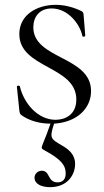

<svg xmlns="http://www.w3.org/2000/svg" viewBox="-20 -500 432 795"><path d="M357 -123C357 -268 118 -254 118 -387C118 -431 144 -465 194 -465C263 -465 312 -398 321 -351C322 -346 333 -347 333 -353L326 -440C325 -449 323 -452 311 -457C276 -473 241 -480 211 -480C132 -480 60 -438 60 -359C60 -216 296 -228 296 -88C296 -25 250 -4 210 -4C139 -4 80 -68 62 -143C60 -147 49 -146 50 -140L60 -43C61 -33 63 -27 69 -23C103 1 146 12 189 12C174 54 172 60 158 94C150 114 150 115 167 124C231 159 252 183 252 218C252 243 239 255 219 255C175 255 189 207 153 207C137 207 123 219 123 236C123 262 152 275 187 275C261 275 291 222 291 179C291 139 264 118 236 102C190 75 184 73 204 12C300 6 357 -52 357 -123Z"/></svg>

Font: Cormorant SC
Style: Regular
Weight: 400
Designer: Christian Thalmann (Catharsis Fonts)
Version: Version 1.000;PS 001.000;hotconv 1.0.70;makeotf.lib2.5.58329